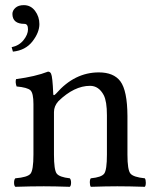

<svg xmlns="http://www.w3.org/2000/svg" viewBox="-20 -718 582 740"><path d="M71.8 -698.2Q98.6 -698.2 115.2 -676Q131.8 -653.8 131.8 -625Q131.8 -592.8 105 -558.3Q78.1 -523.9 29.8 -519L24.9 -536.1Q53.7 -542 70.8 -563.5Q87.9 -585 87.9 -605Q87.9 -626 74.2 -626Q28.3 -626 27.8 -664.1Q27.8 -677.2 39.3 -687.7Q50.8 -698.2 71.8 -698.2ZM196.8 -357.9Q267.6 -439 360.8 -439Q418 -439 443.8 -404.8Q470.7 -368.7 471.2 -271V-122.1Q471.2 -63 482.7 -49.1Q494.1 -35.2 538.1 -30.8Q542 -25.9 542 -13.9Q542 -2 538.1 2Q478 0 432.1 0Q390.1 0 330.1 2Q326.2 -2.9 326.2 -14.9Q326.2 -26.9 330.1 -30.8Q371.1 -34.7 381.6 -48.8Q392.1 -63 392.1 -122.1V-273.9Q392.1 -327.1 379.9 -351.1Q360.8 -387.2 327.1 -387.2Q266.1 -387.2 205.1 -328.1Q188 -309.1 188 -286.1V-122.1Q188 -63 198.5 -49.1Q209 -35.2 249 -30.8Q253.9 -25.9 253.9 -13.9Q253.9 -2 249 2Q189 0 148.9 0Q99.1 0 39.1 2Q34.2 -2 34.2 -13.9Q34.2 -25.9 39.1 -30.8Q85.9 -34.7 97.4 -48.3Q108.9 -62 108.9 -122.1V-316.9Q108.9 -358.9 97.4 -369.9Q85.9 -380.9 43.9 -384.8Q38.1 -401.9 42 -413.1Q116.2 -422.9 165 -441.9Q172.9 -441.9 176.8 -434.1Q182.6 -421.9 185.1 -357.9Q184.6 -344.7 196.8 -357.9Z"/></svg>

Font: Linux Libertine O
Style: Regular
Weight: 400
Designer: Philipp H. Poll
Foundry: Philipp H. Poll
Version: Version 5.3.0